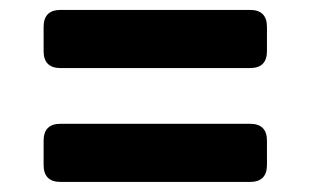

<svg xmlns="http://www.w3.org/2000/svg" viewBox="-20 -562 626 387"><path d="M102.1 -312.5H483.9Q518.1 -312.5 518.1 -278.3V-229.5Q518.1 -195.3 483.9 -195.3H102.1Q67.9 -195.3 67.9 -229.5V-278.3Q67.9 -312.5 102.1 -312.5ZM102.1 -542H483.9Q518.1 -542 518.1 -507.8V-459Q518.1 -424.8 483.9 -424.8H102.1Q67.9 -424.8 67.9 -459V-507.8Q67.9 -542 102.1 -542Z"/></svg>

Font: Simply Mono
Style: Bold
Weight: 700
Designer: Wojciech Kalinowski "wmk69" (wmk69@o2.pl)
Foundry: Wojciech Kalinowski "wmk69" (wmk69@o2.pl)
Version: Version 1.0.0